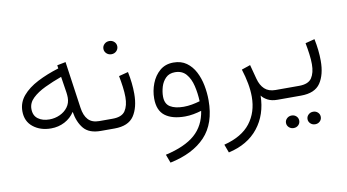

<svg xmlns="http://www.w3.org/2000/svg" viewBox="-76 -705 2075 1149"><g transform="rotate(-10 961.0 -130.5)"><path d="M497.6 0Q427.7 0 395 -38.3Q362.3 -76.7 351.6 -141.6Q328.6 -106 290.8 -86.2Q252.9 -66.4 208 -66.4Q143.1 -66.4 99.4 -101.1Q55.7 -135.7 55.7 -197.3Q55.7 -250 89.8 -290.3Q124 -330.6 182.1 -360.6Q240.2 -390.6 312 -412.6L309.1 -432.1L361.3 -442.4L401.9 -158.2Q408.7 -109.4 431.9 -84.5Q455.1 -59.6 498.5 -59.6H521V0ZM337.4 -231Q337.4 -238.8 336.7 -246.3Q335.9 -253.9 335 -262.2L319.8 -359.9Q265.6 -340.3 218 -317.6Q170.4 -294.9 140.9 -266.6Q111.3 -238.3 111.3 -201.2Q111.3 -161.1 138.4 -141.1Q165.5 -121.1 207.5 -121.1Q241.2 -121.1 271 -134.8Q300.8 -148.4 319.1 -173.1Q337.4 -197.8 337.4 -231Z M581.1 0H501.5V-59.6H580.1Q636.2 -59.6 657 -90.8Q677.7 -122.1 677.7 -174.3Q677.7 -202.6 673.1 -237.1Q668.5 -271.5 662.1 -304.2L718.8 -318.8Q733.4 -248.5 733.4 -185.1Q733.4 -101.1 699.5 -50.5Q665.5 0 581.1 0ZM598.1 -481Q598.1 -497.6 610.4 -509.3Q622.6 -521 640.6 -521Q658.2 -521 670.4 -509.5Q682.6 -498 682.6 -481Q682.6 -464.4 670.4 -452.6Q658.2 -440.9 640.6 -440.9Q622.6 -440.9 610.4 -452.6Q598.1 -464.4 598.1 -481Z M1164.6 -68.8Q1164.6 71.8 1090.1 150.9Q1015.6 230 875.5 259.3L856.4 208Q975.1 181.2 1035.9 127.9Q1096.7 74.7 1109.9 -14.2Q1087.4 -7.3 1061 -2.4Q1034.7 2.4 1009.3 2.4Q931.2 2.4 888.4 -30.3Q845.7 -63 845.7 -135.3Q845.7 -182.1 862.8 -226.3Q879.9 -270.5 913.3 -299.1Q946.8 -327.6 996.1 -327.6Q1043 -327.6 1075.2 -304.4Q1107.4 -281.2 1127.2 -243.2Q1147 -205.1 1155.8 -159.4Q1164.6 -113.8 1164.6 -68.8ZM1011.7 -56.2Q1036.6 -56.2 1062 -60.8Q1087.4 -65.4 1110.8 -72.3Q1108.9 -121.6 1098.1 -166.7Q1087.4 -211.9 1062.7 -240.5Q1038.1 -269 995.1 -269Q960 -269 939 -248Q918 -227.1 908.9 -196.8Q899.9 -166.5 899.9 -138.2Q899.9 -93.3 929.9 -74.7Q960 -56.2 1011.7 -56.2Z M1572.3 0Q1535.6 0 1512 -12.7Q1488.3 -25.4 1476.1 -42.5Q1474.1 73.7 1410.4 153.8Q1346.7 233.9 1230 259.8L1211.4 209.5Q1320.8 181.6 1371.8 115.5Q1422.9 49.3 1422.9 -44.9Q1422.9 -84 1415 -126.5Q1407.2 -168.9 1392.6 -214.8L1445.8 -232.9L1468.8 -146Q1479.5 -105 1503.9 -82.3Q1528.3 -59.6 1569.8 -59.6H1593.8V0Z M1574.2 -59.6H1713.4Q1769.5 -59.6 1790.3 -90.8Q1811 -122.1 1811 -174.3Q1811 -202.6 1806.4 -237.1Q1801.8 -271.5 1795.4 -304.2L1852.1 -318.8Q1866.7 -248.5 1866.7 -185.1Q1866.7 -101.1 1832.8 -50.5Q1798.8 0 1714.4 0H1574.2ZM1728 145.5Q1728 129.9 1739.7 118.7Q1751.5 107.4 1768.6 107.4Q1785.6 107.4 1797.1 118.4Q1808.6 129.4 1808.6 145.5Q1808.6 161.6 1797.1 172.6Q1785.6 183.6 1768.6 183.6Q1751.5 183.6 1739.7 172.4Q1728 161.1 1728 145.5ZM1597.2 145.5Q1597.2 129.9 1608.9 118.7Q1620.6 107.4 1637.7 107.4Q1654.8 107.4 1666.3 118.4Q1677.7 129.4 1677.7 145.5Q1677.7 161.6 1666.3 172.6Q1654.8 183.6 1637.7 183.6Q1620.6 183.6 1608.9 172.4Q1597.2 161.1 1597.2 145.5Z"/></g></svg>

Font: Vazirmatn RD UI FD ExtraLight
Style: Regular
Weight: 200
Designer: Saber Rastikerdar
Foundry: Saber Rastikerdar
Version: Version 33.003